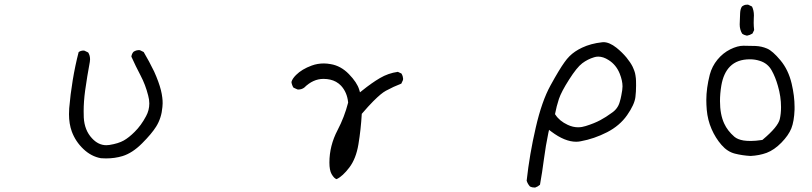

<svg xmlns="http://www.w3.org/2000/svg" viewBox="-20 -696 3540 837"><path d="M280.8 -198.2Q280.8 -156.2 293 -122.6Q309.1 -79.1 343.5 -46.4Q377.9 -13.7 419.9 -6.3Q431.2 -5.4 441.9 -5.4Q480.5 -5.4 514.2 -15.6Q557.1 -28.8 599.1 -70.8Q641.1 -112.8 660.6 -144Q684.1 -181.6 688 -229.5Q689 -238.3 689 -245.1Q689 -252 688.7 -257.8Q688.5 -263.7 687.5 -270.5Q684.1 -301.3 669.9 -340.3Q662.1 -361.8 651.9 -384.3Q630.9 -427.7 606.4 -469.2L590.3 -477.1Q588.4 -477.5 586.4 -477.5Q584.5 -477.5 581.3 -477.3Q578.1 -477.1 574.7 -476.1Q567.4 -474.1 561.5 -469.7Q554.2 -460.9 552.7 -449.2Q571.3 -407.7 592.8 -366.9Q614.3 -326.2 626 -279.3Q630.9 -261.7 630.9 -245.1Q630.9 -215.3 616.7 -189.5Q595.2 -148.9 566.9 -121.1Q542 -96.2 519.5 -83.5Q496.1 -70.3 456.5 -64Q449.7 -63 443.4 -63Q408.7 -63 380.9 -93.3Q348.1 -128.4 345.2 -184.1Q344.7 -197.8 344.7 -211.4Q344.7 -253.4 351.1 -300.8Q359.9 -363.8 371.6 -426.3Q372.6 -432.1 372.6 -437.5Q372.6 -454.6 364.3 -467.3L348.1 -475.1Q346.2 -475.6 344.7 -475.6Q331.5 -475.6 322.8 -468.8Q307.6 -410.2 297.1 -346.7Q286.6 -283.2 281.7 -224.1Q280.8 -210.9 280.8 -198.2Z M1390.1 -352.1Q1421.4 -352.1 1444.8 -339.4Q1457 -332.5 1466.8 -322.3Q1493.2 -293.5 1497.6 -250V-248.5Q1481.4 -185.5 1451.7 -128.9Q1416 -61 1416 12.7Q1416 45.9 1425.3 62.5Q1436.5 82 1447.3 85Q1473.6 72.8 1502.9 34.2Q1532.2 -4.4 1542.5 -66.9Q1553.2 -130.9 1557.1 -199.7Q1587.9 -235.4 1606.9 -254.4Q1626 -273.4 1638.7 -283.9Q1651.4 -294.4 1662.1 -300.3Q1695.3 -318.4 1729.5 -331.5L1736.8 -347.2Q1737.3 -349.1 1737.3 -353Q1737.3 -356.9 1735.6 -363Q1733.9 -369.1 1730 -375.5L1714.4 -382.8Q1672.4 -377 1636 -355.5Q1599.6 -334 1559.1 -301.3L1549.3 -293.5L1545.9 -305.2Q1536.6 -336.4 1501 -373Q1465.8 -409.2 1421.4 -416.5Q1405.8 -419.4 1391.6 -419.4Q1363.8 -419.4 1338.9 -410.2Q1295.9 -394.5 1270.5 -369.1Q1253.9 -352.5 1250.5 -338.4Q1252.4 -324.7 1259.3 -314L1276.4 -306.2Q1278.3 -305.7 1280.3 -305.7Q1294.9 -305.7 1306.2 -314Q1344.7 -352.1 1390.1 -352.1Z M2310.5 121.6Q2311.5 121.6 2313 121.6Q2324.7 117.7 2334 109.4Q2343.8 55.2 2351.3 -2.9Q2358.9 -61 2370.6 -117.2L2373.5 -129.9L2383.8 -122.1Q2442.4 -78.1 2491.7 -78.1Q2501.5 -78.1 2511.2 -80.1Q2570.3 -90.8 2626.5 -119.6Q2681.6 -147.9 2713.9 -194.1Q2746.1 -240.2 2750 -272.9Q2752.9 -296.4 2752.9 -323.2Q2752.9 -346.2 2752 -354.5Q2751 -362.8 2750.2 -367.7Q2749.5 -372.6 2748.3 -377.4Q2747.1 -382.3 2745.4 -387Q2743.7 -391.6 2741.7 -396.2Q2739.7 -400.9 2737.8 -405.3Q2728.5 -423.8 2711.4 -444.8Q2692.4 -467.8 2667.5 -487.8Q2636.7 -512.2 2610.4 -512.2Q2607.4 -512.2 2604.5 -511.7Q2555.7 -506.3 2517.6 -488.3Q2484.4 -472.7 2462.9 -451.2Q2451.2 -439.5 2440.9 -424.8Q2418 -393.1 2379.9 -323.7Q2341.8 -254.9 2315.4 -139.2Q2288.6 -23.9 2275.9 91.8Q2280.3 106 2290.5 117.2Q2299.3 121.6 2310.5 121.6ZM2645.5 -203.1Q2645.5 -203.1 2645.5 -203.1ZM2500 -141.1Q2477.5 -141.1 2454.6 -151.9Q2418.9 -168.5 2401.4 -195.8L2399.4 -198.2Q2406.2 -233.4 2416.5 -264.6Q2427.2 -296.4 2460.9 -349.1Q2494.6 -402.3 2518.3 -420.2Q2542 -438 2569.8 -446.3Q2578.6 -449.2 2587.9 -449.2Q2609.9 -449.2 2633.3 -434.1Q2666 -413.6 2681.6 -375Q2693.8 -344.2 2693.8 -319.3Q2693.8 -305.7 2688.5 -279.8Q2686 -265.6 2681.6 -251.5Q2673.3 -221.2 2645.5 -203.1Q2622.6 -186 2596.7 -172.1Q2570.8 -158.2 2533.2 -146.5Q2516.6 -141.1 2500 -141.1Z M3267.6 -564.9Q3265.6 -582.5 3265.6 -596.7Q3265.6 -610.8 3266.1 -617.9Q3266.6 -625 3266.6 -628.9Q3266.6 -650.4 3258.3 -667.5L3242.2 -675.3Q3239.7 -675.8 3238.8 -675.8Q3237.8 -675.8 3236.3 -675.5Q3234.9 -675.3 3232.7 -675.3Q3230.5 -675.3 3228.5 -674.8Q3226.6 -674.3 3224.9 -673.6Q3223.1 -672.9 3221.2 -671.9Q3217.8 -670.4 3214.8 -668Q3207.5 -658.2 3206.5 -639.2Q3204.6 -597.7 3204.6 -589.4Q3204.6 -566.9 3215.3 -549.3Q3224.6 -542.5 3236.3 -540.5Q3248.5 -542.5 3260.3 -549.8ZM3303.2 -85.9Q3272.9 -81.5 3253.7 -81.5Q3234.4 -81.5 3221.7 -83.5Q3195.3 -87.9 3181.2 -100.1Q3151.4 -126 3137.2 -157.2Q3118.7 -196.8 3118.7 -255.4Q3118.7 -288.1 3124.5 -322.8Q3133.8 -377.4 3162.6 -406.2Q3193.8 -437.5 3249 -437.5Q3272 -437.5 3292.5 -430.7Q3327.1 -419.9 3344.2 -388.7Q3360.4 -359.9 3371.1 -321.8Q3384.8 -275.4 3384.8 -229Q3384.8 -200.2 3379.4 -176.8Q3371.6 -143.1 3305.2 -87.4ZM3443.8 -230.5Q3443.8 -276.9 3431.2 -331.1Q3417 -391.6 3382.3 -433.1Q3347.7 -474.6 3323.7 -484.4Q3299.8 -494.6 3272.9 -495.6Q3246.1 -496.6 3220.7 -496.6Q3195.3 -496.6 3163.6 -481Q3131.3 -464.8 3107.7 -436Q3084 -407.2 3074.2 -370.6Q3059.1 -311 3059.1 -260.3Q3059.1 -240.2 3061 -217.3Q3064.9 -172.9 3082 -133.5Q3099.1 -94.2 3125.5 -64Q3150.9 -34.7 3183.3 -26.4Q3215.8 -18.1 3252 -16.1Q3290.5 -18.1 3322.3 -29.8Q3355.5 -42.5 3386.5 -74.2Q3417.5 -106 3429.7 -136.2Q3441.9 -167 3443.8 -218.3Q3443.8 -224.1 3443.8 -230.5Z"/></svg>

Font: NaikaiFont
Style: Light
Weight: 300
Version: Version 1.89